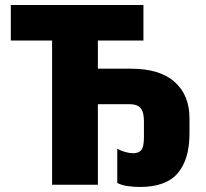

<svg xmlns="http://www.w3.org/2000/svg" viewBox="-20 -734 818 763"><path d="M536 9Q512 9 487.5 5.5Q463 2 446 -7V-143Q460 -135 477.5 -130Q495 -125 508 -125Q531 -125 541.5 -137.5Q552 -150 552 -189V-253Q552 -289 538.5 -304.5Q525 -320 496 -320H369V0H187V-573H23V-714H550V-573H369V-461H501Q615 -461 674 -408.5Q733 -356 733 -264V-203Q733 -101 686.5 -46Q640 9 536 9Z"/></svg>

Font: Noto Sans Disp ExtBd
Style: Regular
Weight: 800
Designer: Monotype Design Team
Foundry: Monotype Imaging Inc.
Version: Version 2.000;GOOG;noto-source:20170915:90ef993387c0; ttfaut